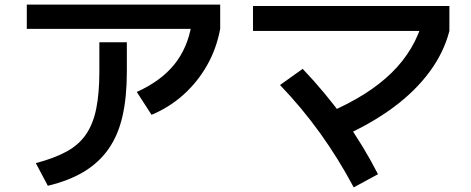

<svg xmlns="http://www.w3.org/2000/svg" viewBox="-20 -751 2040 831"><path d="M135 -45Q215 -66 268 -95Q321 -124 352 -169Q383 -214 396.5 -280.5Q410 -347 410 -440V-568H529V-440Q529 -330 510 -247.5Q491 -165 449.5 -106Q408 -47 343.5 -8Q279 31 187 53ZM96 -626V-731H933V-626ZM572 -353Q676 -400 734 -471.5Q792 -543 809 -645L933 -626Q917 -540 876 -468Q835 -396 774.5 -341.5Q714 -287 636 -254Z M1398 -262Q1573 -336 1675 -436Q1777 -536 1812 -669L1925 -617Q1901 -524 1839.5 -440.5Q1778 -357 1683 -286.5Q1588 -216 1460 -159ZM1511 60Q1445 -64 1366 -174Q1287 -284 1192 -383L1290 -453Q1390 -348 1471 -235Q1552 -122 1616 3ZM1075 -617V-725H1925V-617Z"/></svg>

Font: M PLUS 1 Thin SemiBold
Style: Regular
Weight: 600
Version: Version 1.001